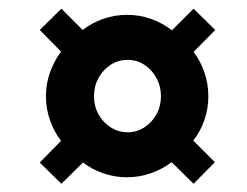

<svg xmlns="http://www.w3.org/2000/svg" viewBox="-20 -468 580 451"><path d="M124.2 -36.3 73.4 -86.3 123.4 -137.1Q107.3 -158.1 97.6 -185.1Q87.9 -212.1 87.9 -241.9Q87.9 -271.8 97.6 -298.4Q107.3 -325 123.4 -346.8L73.4 -397.6L124.2 -447.6L174.2 -397.6Q196 -414.5 222.6 -423.8Q249.2 -433.1 278.2 -433.1Q308.9 -433.1 335.5 -423.4Q362.1 -413.7 383.9 -396.8L434.7 -447.6L485.5 -397.6L434.7 -346Q450.8 -325 460.1 -298Q469.4 -271 469.4 -241.9Q469.4 -212.9 460.1 -185.9Q450.8 -158.9 433.9 -137.9L484.7 -87.1L434.7 -36.3L383.1 -87.1Q362.1 -71 335.1 -61.3Q308.1 -51.6 278.2 -51.6Q249.2 -51.6 222.6 -60.9Q196 -70.2 175 -86.3ZM279.8 -157.3Q301.6 -157.3 319.4 -169Q337.1 -180.6 347.6 -199.6Q358.1 -218.5 358.1 -241.9Q358.1 -265.3 347.6 -284.7Q337.1 -304 319.4 -315.7Q301.6 -327.4 279.8 -327.4Q258.1 -327.4 239.9 -315.7Q221.8 -304 211.3 -284.7Q200.8 -265.3 200.8 -241.9Q200.8 -218.5 211.3 -199.6Q221.8 -180.6 239.9 -169Q258.1 -157.3 279.8 -157.3Z"/></svg>

Font: Playfair 5pt SemiExpanded Light Black
Style: Italic
Weight: 900
Italic angle: -15.6°
Version: Version 2.001;gftools[0.9.30]